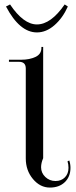

<svg xmlns="http://www.w3.org/2000/svg" viewBox="-20 -827 340 858"><path d="M6.8 -797.9 24.9 -807.1Q85 -717.8 145 -717.8Q207.5 -717.8 269 -807.1L283.2 -797.9Q260.3 -746.6 223.4 -714.4Q186.5 -682.1 145 -682.1Q67.9 -682.1 6.8 -797.9ZM95.2 -119.1V-521Q95.2 -550.8 64.9 -550.8H20V-560.1H75.2Q111.8 -560.1 138.4 -572.5Q165 -585 165 -612.8V-617.2H172.9V-532.2V-120.1Q163.6 -98.6 163.6 -79.6Q163.6 -54.2 182.6 -36.1Q201.7 -18.1 228 -18.1Q253.9 -18.1 270 -34.4Q286.1 -50.8 286.1 -77.1Q286.1 -92.8 281.7 -106L289.6 -109.9Q294.9 -93.8 294.9 -77.1Q294.9 -37.6 269.8 -13.2Q244.6 11.2 203.1 11.2Q159.2 11.2 127.2 -27.1Q95.2 -65.4 95.2 -119.1Z"/></svg>

Font: FoglihtenNo07calt
Style: Regular
Weight: 500
Designer: gluk (gluksza@wp.pl)
Foundry: gluk (gluksza@wp.pl)
Version: Version 0.844